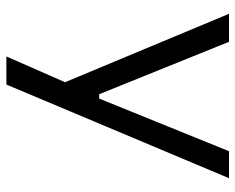

<svg xmlns="http://www.w3.org/2000/svg" viewBox="-88 -486 738 602"><g transform="rotate(90 281.0 -185.0)"><path d="M157 164 243.2 -32.3 248.3 5.3 23.3 -534H111.1L275.4 -127H289.1L454.1 -534H538.7L245.1 164Z"/></g></svg>

Font: Mozilla Text ExtraLight
Style: Regular
Weight: 200
Designer: Studio DRAMA
Foundry: Studio DRAMA
Version: Version 1.000